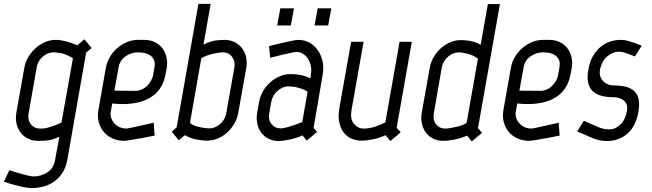

<svg xmlns="http://www.w3.org/2000/svg" viewBox="-59 -715 3354 987"><path d="M316 -416Q282 -436 257.5 -441Q233 -446 216 -446Q186 -446 160.5 -423.5Q135 -401 130 -370L88 -132Q82 -100 99.5 -77Q117 -54 148 -54Q156 -54 164 -54.5Q172 -55 184 -58Q196 -61 213.5 -67Q231 -73 257 -85ZM287 107Q280 145 262.5 172.5Q245 200 220.5 217.5Q196 235 165.5 243.5Q135 252 102 252Q86 252 62.5 247Q39 242 16 236Q-10 229 -39 219L-11 160Q16 169 41 176Q62 182 82.5 187Q103 192 113 192Q152 192 184.5 171Q217 150 224 108L246 -12Q211 4 187.5 6.5Q164 9 147 9H137Q108 9 85 -2.5Q62 -14 47 -33.5Q32 -53 26 -79Q20 -105 25 -135L66 -366Q71 -396 86.5 -422Q102 -448 124 -467.5Q146 -487 172.5 -498.5Q199 -510 228 -510Q250 -510 278.5 -503Q307 -496 338 -482L375 -513L412 -468L384 -445Z M639 -248Q654 -248 669 -254.5Q684 -261 696 -272.5Q708 -284 716.5 -298.5Q725 -313 728 -329L735 -370Q739 -391 733 -405.5Q727 -420 715 -429Q703 -438 686 -442Q669 -446 650 -446Q616 -446 586.5 -425.5Q557 -405 551 -370L529 -249ZM485 -365Q490 -395 505.5 -421.5Q521 -448 543.5 -467.5Q566 -487 593.5 -498.5Q621 -510 650 -510H683Q712 -510 735.5 -499Q759 -488 774.5 -468.5Q790 -449 796.5 -422.5Q803 -396 798 -365L792 -333Q784 -290 764 -261Q744 -232 714.5 -214Q685 -196 648.5 -188Q612 -180 573 -180Q545 -180 518 -183L509 -133Q510 -98 533.5 -76Q557 -54 592 -54Q594 -54 616 -58.5Q638 -63 664 -69Q694 -75 731 -84L736 -18Q697 -10 664 -4Q636 1 611 5Q586 9 581 9Q548 9 520.5 -3Q493 -15 475 -36Q457 -57 449 -86Q441 -115 447 -150Z M918 -86Q920 -79 932.5 -73Q945 -67 961 -63Q977 -59 992.5 -57Q1008 -55 1017 -55Q1047 -55 1072.5 -77.5Q1098 -100 1104 -132L1146 -369Q1151 -401 1133.5 -423.5Q1116 -446 1085 -446Q1077 -446 1063.5 -444Q1050 -442 1035 -438.5Q1020 -435 1004 -429Q988 -423 976 -416ZM987 -486Q1028 -505 1054 -507.5Q1080 -510 1096 -510Q1124 -510 1147 -498.5Q1170 -487 1185 -467.5Q1200 -448 1206 -422Q1212 -396 1207 -366L1166 -136Q1161 -106 1145.5 -79.5Q1130 -53 1108.5 -33.5Q1087 -14 1060 -3Q1033 8 1005 8Q984 8 953 2.5Q922 -3 892 -20Q884 -15 875.5 -7Q867 1 860 6L824 -38L849 -60L961 -695H1024Z M1522 -243Q1522 -244 1514.5 -248.5Q1507 -253 1493.5 -258Q1480 -263 1462 -267Q1444 -271 1423 -271Q1408 -271 1393.5 -264.5Q1379 -258 1367 -247.5Q1355 -237 1347 -223Q1339 -209 1336 -194L1325 -132Q1319 -100 1336.5 -77.5Q1354 -55 1384 -55Q1395 -55 1414 -60Q1433 -65 1451 -71Q1472 -78 1495 -88ZM1553 -57 1571 -37 1518 8 1496 -19Q1462 -4 1427 3Q1392 10 1374 10Q1345 10 1322 -1.5Q1299 -13 1284 -33Q1269 -53 1263.5 -79.5Q1258 -106 1263 -136L1273 -191Q1278 -220 1293 -246Q1308 -272 1330 -291.5Q1352 -311 1378.5 -322.5Q1405 -334 1434 -334Q1440 -334 1452.5 -333.5Q1465 -333 1479.5 -330.5Q1494 -328 1509 -323.5Q1524 -319 1536 -312L1539 -333Q1543 -354 1539 -375Q1535 -396 1525 -412Q1515 -428 1499 -438Q1483 -448 1464 -448Q1457 -448 1435 -443Q1413 -438 1390 -433Q1363 -426 1330 -418L1324 -478Q1359 -487 1389 -494Q1415 -500 1439.5 -505Q1464 -510 1475 -510Q1507 -510 1533 -495Q1559 -480 1576 -455Q1593 -430 1599.5 -398.5Q1606 -367 1600 -333ZM1558 -584 1574 -672H1644L1628 -584ZM1366 -584 1382 -672H1452L1436 -584Z M1688 -76Q1680 -102 1682 -127Q1684 -152 1689 -179L1746 -500H1810L1748 -149Q1740 -103 1760.5 -78.5Q1781 -54 1811 -54Q1840 -54 1871 -64.5Q1902 -75 1922 -86L1995 -500H2058L1980 -58L2001 -35L1948 10L1923 -20Q1893 -6 1859.5 1Q1826 8 1801 8Q1783 8 1765 3.5Q1747 -1 1732 -11Q1717 -21 1705.5 -37Q1694 -53 1688 -76Z M2398 -414Q2372 -432 2343.5 -439Q2315 -446 2300 -446Q2285 -446 2270.5 -440Q2256 -434 2244 -423.5Q2232 -413 2223.5 -398.5Q2215 -384 2212 -368L2171 -131Q2165 -99 2182.5 -76.5Q2200 -54 2230 -54Q2239 -54 2255 -56.5Q2271 -59 2288 -63Q2305 -67 2319.5 -72.5Q2334 -78 2340 -85ZM2449 -694H2511L2398 -56L2419 -32L2366 12L2342 -18Q2309 -3 2274.5 3Q2240 9 2220 9Q2191 9 2168.5 -2Q2146 -13 2131 -32.5Q2116 -52 2110 -78.5Q2104 -105 2109 -135L2150 -365Q2155 -395 2170 -421Q2185 -447 2207 -466.5Q2229 -486 2255.5 -497.5Q2282 -509 2311 -509Q2326 -509 2353 -505.5Q2380 -502 2412 -485Z M2721 -248Q2736 -248 2751 -254.5Q2766 -261 2778 -272.5Q2790 -284 2798.5 -298.5Q2807 -313 2810 -329L2817 -370Q2821 -391 2815 -405.5Q2809 -420 2797 -429Q2785 -438 2768 -442Q2751 -446 2732 -446Q2698 -446 2668.5 -425.5Q2639 -405 2633 -370L2611 -249ZM2567 -365Q2572 -395 2587.5 -421.5Q2603 -448 2625.5 -467.5Q2648 -487 2675.5 -498.5Q2703 -510 2732 -510H2765Q2794 -510 2817.5 -499Q2841 -488 2856.5 -468.5Q2872 -449 2878.5 -422.5Q2885 -396 2880 -365L2874 -333Q2866 -290 2846 -261Q2826 -232 2796.5 -214Q2767 -196 2730.5 -188Q2694 -180 2655 -180Q2627 -180 2600 -183L2591 -133Q2592 -98 2615.5 -76Q2639 -54 2674 -54Q2676 -54 2698 -58.5Q2720 -63 2746 -69Q2776 -75 2813 -84L2818 -18Q2779 -10 2746 -4Q2718 1 2693 5Q2668 9 2663 9Q2630 9 2602.5 -3Q2575 -15 2557 -36Q2539 -57 2531 -86Q2523 -115 2529 -150Z M3223 -141Q3210 -66 3166 -28Q3122 10 3062 10Q3044 10 3025 6.5Q3006 3 2988 -5L2908 -39L2942 -94L3023 -59Q3047 -50 3073 -50Q3104 -50 3130 -74.5Q3156 -99 3164 -145Q3167 -164 3162 -177.5Q3157 -191 3147 -199Q3137 -207 3124 -211Q3111 -215 3099 -215Q3063 -215 3034.5 -222Q3006 -229 2988.5 -245.5Q2971 -262 2964.5 -289.5Q2958 -317 2966 -359Q2972 -396 2988 -424.5Q3004 -453 3026 -472Q3048 -491 3075 -500.5Q3102 -510 3132 -510Q3150 -510 3167 -505.5Q3184 -501 3204 -494L3240 -480L3205 -425Q3181 -434 3167.5 -439Q3154 -444 3146 -446Q3138 -448 3134 -448.5Q3130 -449 3126 -449H3121Q3090 -449 3061.5 -424Q3033 -399 3025 -354Q3022 -335 3027.5 -320.5Q3033 -306 3043.5 -296Q3054 -286 3067.5 -281Q3081 -276 3093 -276Q3125 -276 3152 -270.5Q3179 -265 3197.5 -250Q3216 -235 3223 -209Q3230 -183 3223 -141Z"/></svg>

Font: Marvel
Style: Bold Italic
Weight: 700
Italic angle: -12°
Designer: Carolina Trebol
Foundry: Carolina Trebol
Version: Version 1.001